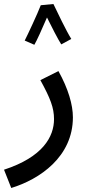

<svg xmlns="http://www.w3.org/2000/svg" viewBox="-48 -706 447 956"><path d="M155 -680C139 -638 89 -531 75 -504L123 -483C133 -499 164 -567 186 -619C207 -576 242 -508 257 -485L307 -512C281 -554 237 -646 218 -686ZM8 230C149 187 315 75 315 -122C315 -184 292 -264 243 -352L153 -307C203 -216 221 -169 221 -113C221 -25 165 76 -28 139Z"/></svg>

Font: Noto Sans Arabic UI Md
Style: Regular
Weight: 500
Designer: Monotype Design Team, Nadine Chahine and Nizar Qandah
Foundry: Monotype Imaging Inc.
Version: Version 2.010